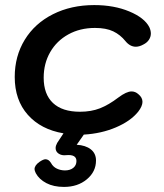

<svg xmlns="http://www.w3.org/2000/svg" viewBox="-20 -520 645 756"><path d="M574 -388Q574 -375 566.5 -363.5Q559 -352 545 -345Q529 -336 515 -336Q492 -336 474 -358Q454 -383 426 -396.5Q398 -410 354 -410Q295 -410 249 -384.5Q203 -359 177.5 -314.5Q152 -270 152 -214Q152 -149 188.5 -114.5Q225 -80 295 -80Q339 -80 373.5 -93.5Q408 -107 446 -136Q478 -160 498 -160Q513 -160 525 -149Q541 -136 541 -119Q541 -102 524 -80Q494 -43 436.5 -18.5Q379 6 310 10Q310 11 308 13L282 50Q317 52 337.5 68Q358 84 358 112Q358 156 322 186Q286 216 232 216Q191 216 162.5 201Q134 186 121 162Q116 152 116 146Q116 131 136 117Q151 107 159 107Q172 107 181 122Q189 137 204 144Q219 151 236 151Q256 151 268.5 141Q281 131 281 114Q281 87 240 91Q223 93 211 85Q199 77 199 63Q199 54 205 43L230 5Q141 -10 89.5 -68Q38 -126 38 -217Q38 -299 77.5 -363.5Q117 -428 188.5 -464Q260 -500 351 -500Q429 -500 489 -475Q549 -450 568 -413Q574 -400 574 -388Z"/></svg>

Font: Kodchasan SemiBold
Style: Italic
Weight: 600
Italic angle: -10°
Version: Version 1.000; ttfautohint (v1.6)